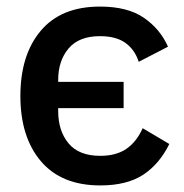

<svg xmlns="http://www.w3.org/2000/svg" viewBox="-20 -552 561 584"><path d="M285 12Q167 12 104.5 -61.5Q42 -135 42 -260Q42 -385 104 -458.5Q166 -532 284 -532Q368 -532 417.5 -498Q467 -464 491 -410L402 -364Q390 -401 361.5 -421.5Q333 -442 284 -442Q220 -442 188.5 -404.5Q157 -367 157 -309V-303H356V-223H157V-214Q157 -154 188.5 -116Q220 -78 285 -78Q333 -78 364 -99Q395 -120 414 -162L495 -114Q465 -53 415.5 -20.5Q366 12 285 12Z"/></svg>

Font: IBM Plex Sans Medium
Style: Regular
Weight: 500
Designer: Mike Abbink, Paul van der Laan, Pieter van Rosmalen
Foundry: Bold Monday
Version: Version 3.201